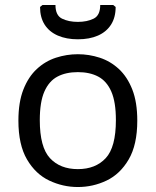

<svg xmlns="http://www.w3.org/2000/svg" viewBox="-20 -740 626 772"><path d="M293 12Q233 12 178 -14Q123 -40 88.5 -99Q54 -158 54 -255Q54 -329 74 -380Q94 -431 128 -462.5Q162 -494 205 -508Q248 -522 293 -522Q338 -522 381 -508Q424 -494 458 -462.5Q492 -431 512 -380Q532 -329 532 -255Q532 -158 497.5 -99Q463 -40 408.5 -14Q354 12 293 12ZM293 -60Q364 -60 405 -104Q446 -148 446 -257Q446 -330 427.5 -372Q409 -414 375 -432Q341 -450 293 -450Q245 -450 211 -432Q177 -414 158.5 -372Q140 -330 140 -257Q140 -148 181 -104Q222 -60 293 -60ZM293 -582Q247 -582 212.5 -597Q178 -612 159.5 -641Q141 -670 141 -712L151 -720H203Q203 -678 229.5 -665Q256 -652 293 -652Q330 -652 356.5 -665Q383 -678 383 -720H435L445 -712Q445 -670 426.5 -641Q408 -612 374 -597Q340 -582 293 -582Z"/></svg>

Font: AR One Sans
Style: Regular
Weight: 400
Designer: Niteesh Yadav
Foundry: Niteesh Yadav
Version: Version 1.001;gftools[0.9.33]